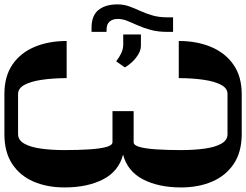

<svg xmlns="http://www.w3.org/2000/svg" viewBox="-230 -774 1107 863"><path d="M573.5 -422.9V-589.8Q654.8 -589.8 718.8 -563Q782.7 -536.2 819.4 -483.3Q856.2 -430.4 856.5 -351.9V-170.5Q856.2 -90.6 820.7 -37.5Q785.2 15.6 723.7 42.1Q662.3 68.5 583.8 68.5Q482.6 68.5 412.6 32.1Q342.7 -4.3 323.2 -79.2Q303.6 -3.9 233.1 32.3Q162.6 68.5 60 68.5Q-18.5 68.5 -79.5 42.1Q-140.6 15.6 -175.4 -37.5Q-210.2 -90.6 -210.2 -170.5V-351.9Q-210.2 -430.4 -174.4 -483.3Q-138.5 -536.2 -75.1 -563Q-11.7 -589.8 69.6 -589.8V-422.9Q7.1 -422.6 -42.3 -415.3Q-91.6 -408 -120 -392.6Q-148.4 -377.1 -148.8 -351.9V-170.5Q-148.4 -144.2 -121.3 -128.6Q-94.1 -112.9 -47.1 -106.2Q0 -99.4 60 -99.4Q121.1 -99.4 169.7 -102.5Q218.4 -105.5 246.8 -113.1Q275.2 -120.7 275.6 -134.6V-274.5H370.7V-134.6Q370.7 -120.7 398.6 -113.1Q426.5 -105.5 474.8 -102.5Q523.1 -99.4 583.8 -99.4Q644.2 -99.4 691.2 -106.2Q738.3 -112.9 765.4 -128.6Q792.6 -144.2 792.6 -170.5V-351.9Q792.6 -377.1 764 -392.6Q735.4 -408 686.1 -415.3Q636.7 -422.6 573.5 -422.9ZM523.8 -696H547.9V-630.7H522.4Q479.8 -630.7 447.4 -639.6Q415.1 -648.4 389.7 -659.8Q364.3 -671.2 342.7 -680Q321 -688.9 299.4 -688.9Q277 -688.9 263 -677.4Q248.9 -665.8 248.9 -639.2V-630.7H181.5V-650.2Q181.5 -703.8 212.5 -729Q243.6 -754.3 297.9 -754.3Q326.3 -754.3 350.7 -745.4Q375 -736.5 399.9 -725.1Q424.7 -713.8 454.5 -704.9Q484.4 -696 523.8 -696ZM331 -471.2 292.3 -498.2Q307.2 -518.1 315.3 -535.7Q323.5 -553.3 323.9 -572.1V-619H403.4V-569.2Q403.4 -549.4 391.9 -530Q380.3 -510.7 363.6 -495Q346.9 -479.4 331 -471.2Z"/></svg>

Font: Inter Extra Light BETA
Style: Regular
Weight: 200
Designer: Rasmus Andersson
Foundry: rsms
Version: Version 3.011;git-f93a4a705